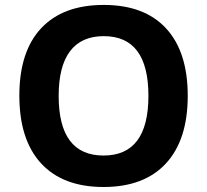

<svg xmlns="http://www.w3.org/2000/svg" viewBox="-20 -745 836 775"><path d="M146 -85.4Q58.1 -180.7 58.1 -358.9Q58.1 -537.1 146.2 -631.1Q234.4 -725.1 398.7 -725.1Q563 -725.1 650.4 -630.4Q737.8 -535.6 737.8 -358.2Q737.8 -180.7 649.9 -85.4Q562 9.8 397.9 9.8Q233.9 9.8 146 -85.4ZM398.9 -599.1Q308.6 -599.1 262.7 -538.3Q216.8 -477.5 216.8 -357.9Q216.8 -117.2 397.9 -117.2Q579.1 -117.2 579.1 -358.2Q579.1 -599.1 398.9 -599.1Z"/></svg>

Font: Open Sans Hebrew
Style: Bold
Weight: 700
Foundry: Ascender Corporation, Yanek Iontef
Version: Version 2.001;PS 002.001;hotconv 1.0.70;makeotf.lib2.5.58329